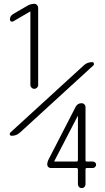

<svg xmlns="http://www.w3.org/2000/svg" viewBox="-20 -750 540 990"><path d="M381.8 74.2V-152.3V-153.3L380.9 -152.3L259.8 81.1V82L260.7 83H374Q381.8 83 381.8 74.2ZM427.7 83H459Q464.8 83 470.2 87.4Q475.6 91.8 475.6 99.1Q475.6 106.4 470.2 111.3Q464.8 116.2 459 116.2H427.7Q420.9 116.2 420.9 123V200.2Q420.9 208 415.5 213.9Q410.2 219.7 401.4 219.7Q392.6 219.7 387.2 213.9Q381.8 208 381.8 200.2V125Q381.8 116.2 374 116.2H241.2Q234.4 116.2 229 111.3Q223.6 106.4 223.6 98.6Q223.6 84 232.4 68.4L370.1 -199.2Q379.9 -217.8 400.4 -217.8Q409.2 -217.8 415 -211.9Q420.9 -206.1 420.9 -197.3V76.2Q420.9 83 427.7 83ZM40 -49.8Q33.2 -49.8 30.8 -55.7Q28.3 -61.5 34.2 -67.4L412.1 -413.1Q429.7 -429.7 456.1 -429.7Q461.9 -429.7 463.9 -423.3Q465.8 -417 461.9 -413.1L84 -67.4Q65.4 -49.8 40 -49.8ZM136.7 -311.5V-689.5L135.7 -690.4H134.8L47.9 -639.6Q42 -636.7 36.6 -639.6Q31.2 -642.6 31.2 -649.4Q31.2 -668 47.9 -677.7L120.1 -719.7Q134.8 -729.5 157.2 -730.5Q165 -730.5 170.9 -724.1Q176.8 -717.8 176.8 -710V-311.5Q176.8 -303.7 170.9 -297.9Q165 -292 156.7 -292Q148.4 -292 142.6 -297.9Q136.7 -303.7 136.7 -311.5Z"/></svg>

Font: Rounded-X Mgen+ 1mn light
Style: Regular
Weight: 200
Designer: [Source Han Sans]
Ryoko NISHIZUKA  (kana & ideographs); Paul D. Hunt (Latin, Greek & Cyrillic); Wenlong ZHANG  (bopomofo
Version: Version 1.059.20150602